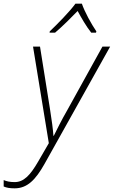

<svg xmlns="http://www.w3.org/2000/svg" viewBox="-130 -784 620 1046"><path d="M141 -613 140 -606H170C210 -640 257 -687 293 -724C313 -687 340 -640 367 -606H393L395 -613C367 -654 331 -720 316 -764H281C250 -721 182 -652 141 -613ZM-50 242C19 242 64 195 112 110L470 -530H428L236 -183C204 -128 178 -74 163 -44H161C159 -77 152 -130 142 -192L88 -530H50L136 -4L78 96C34 172 -1 208 -50 208C-76 208 -94 204 -110 197V232C-94 239 -77 242 -50 242Z"/></svg>

Font: Noto Sans ExtraLight
Style: Italic
Weight: 200
Italic angle: -12°
Designer: Monotype Design Team
Foundry: Monotype Imaging Inc.
Version: Version 2.013